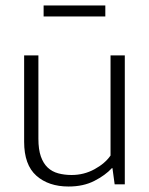

<svg xmlns="http://www.w3.org/2000/svg" viewBox="-20 -672 543 700"><path d="M383 -470H435V0H398L390 -59H388Q364 -33 324 -12.5Q284 8 230 8Q157 8 112.5 -31.5Q68 -71 68 -155V-470H120V-166Q120 -127 129 -101.5Q138 -76 154 -61Q170 -46 192.5 -40Q215 -34 241 -34Q286 -34 324.5 -55Q363 -76 383 -105ZM364 -652V-612H139V-652Z"/></svg>

Font: Mukta Mahee ExtraLight
Style: Regular
Weight: 275
Designer: Shuchita Grover, Noopur Datye, Girish Dalvi, Yashodeep Gholap
Foundry: Ek Type
Version: Version 2.538;PS 1.000;hotconv 16.6.51;makeotf.lib2.5.65220;